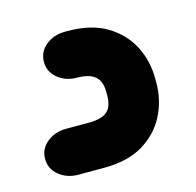

<svg xmlns="http://www.w3.org/2000/svg" viewBox="-69 -474 557 545"><g transform="rotate(-15 209.0 -201.0)"><path d="M173 0H98Q65 0 41.5 -19Q18 -38 18 -68Q18 -97 41.5 -116Q65 -135 98 -135H170Q197 -136 211 -144Q225 -152 230 -165.5Q235 -179 235 -195V-207Q235 -223 230 -236Q225 -249 211 -257.5Q197 -266 170 -267H166Q133 -267 109.5 -286Q86 -305 86 -334Q86 -364 109.5 -383Q133 -402 166 -402H173Q243 -402 288.5 -374.5Q334 -347 356.5 -303Q379 -259 379 -207V-195Q379 -144 356.5 -99.5Q334 -55 288.5 -27.5Q243 0 173 0Z"/></g></svg>

Font: Beiruti Black
Style: Regular
Weight: 900
Designer: Arlette Boutros
Foundry: Boutros
Version: Version 1.41